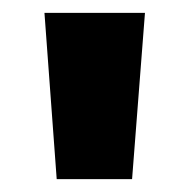

<svg xmlns="http://www.w3.org/2000/svg" viewBox="-20 -734 293 298"><path d="M205 -714 185 -456H68L49 -714Z"/></svg>

Font: Noto Sans Arabic UI Cn XBd
Style: Regular
Weight: 800
Width: 3
Designer: Monotype Design Team, Nadine Chahine and Nizar Qandah
Foundry: Monotype Imaging Inc.
Version: Version 2.010; ttfautohint (v1.8.4.7-5d5b)